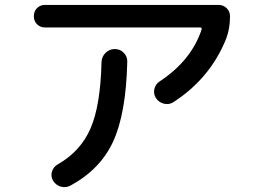

<svg xmlns="http://www.w3.org/2000/svg" viewBox="-20 -740 1040 783"><path d="M164 -628Q144 -628 131 -641Q118 -654 118 -674Q118 -694 131 -707Q144 -720 164 -720H871Q891 -720 904.5 -706.5Q918 -693 918 -674Q918 -624 903 -584Q839 -422 688 -324Q670 -312 649 -317Q628 -322 616 -340Q605 -357 609.5 -377Q614 -397 631 -408Q760 -493 802 -619Q804 -628 797 -628ZM394 -487Q395 -509 410.5 -524.5Q426 -540 448 -540Q470 -540 485 -524.5Q500 -509 499 -487Q494 -277 441.5 -163Q389 -49 267 17Q248 27 227.5 21Q207 15 196 -4Q186 -21 192 -40.5Q198 -60 216 -70Q309 -123 349.5 -217Q390 -311 394 -487Z"/></svg>

Font: Rounded Mplus 1c Medium
Style: Regular
Weight: 500
Version: Version 1.059.20150529